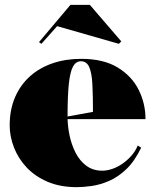

<svg xmlns="http://www.w3.org/2000/svg" viewBox="-20 -758 641 793"><path d="M315 -515Q408 -515 466.5 -479Q525 -443 553 -386.5Q581 -330 581 -266H255V-276L364 -296Q364 -364 361.5 -410.5Q359 -457 348.5 -481Q338 -505 314 -505Q294 -505 282 -484Q270 -463 264.5 -413.5Q259 -364 259 -276Q259 -239 267 -200Q275 -161 292 -127.5Q309 -94 336.5 -73.5Q364 -53 403 -53Q421 -53 442.5 -60Q464 -67 484.5 -81Q505 -95 522 -114Q539 -133 549 -157L563 -148Q536 -92 502 -59.5Q468 -27 431 -11Q394 5 359.5 10Q325 15 297 15Q228 15 176 -7.5Q124 -30 89.5 -67Q55 -104 37.5 -149.5Q20 -195 20 -240Q20 -305 42 -356Q64 -407 103.5 -442.5Q143 -478 197 -496.5Q251 -515 315 -515ZM151 -577 141 -584 271 -738H351L481 -587L471 -577L216 -650Z"/></svg>

Font: Kalnia
Style: Bold
Weight: 700
Designer: Frida Medrano
Foundry: Frida Medrano
Version: Version 1.105